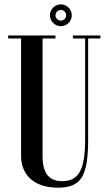

<svg xmlns="http://www.w3.org/2000/svg" viewBox="-20 -865 500 893"><path d="M263 -743.2C290.9 -743.2 313.8 -766.1 313.8 -794C313.8 -821.9 290.9 -844.8 263 -844.8C235.6 -844.8 212.2 -821.9 212.2 -794C212.2 -766.1 235.6 -743.2 263 -743.2ZM263 -818.8C276.6 -818.8 287.8 -807.6 287.8 -794C287.8 -780.4 276.6 -769.2 263 -769.2C249.8 -769.2 238.2 -780.4 238.2 -794C238.2 -807.6 249.8 -818.8 263 -818.8ZM447 -700H319V-686H376V-219.5C376 -82 350 -22.5 269.5 -22.5C214.5 -22.5 178 -50.5 178 -140V-686H238V-700H18V-686H78V-140C78 -51 139.5 8 249 8C361.9 8 390 -51.5 390 -219.5V-686H447Z"/></svg>

Font: Picaflor 36 pt
Style: Regular
Weight: 400
Designer: Ariel Martín Pérez
Foundry: Tunera Type Foundry
Version: Version 1.000;hotconv 1.0.109;makeotfexe 2.5.65596